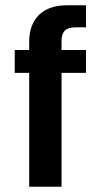

<svg xmlns="http://www.w3.org/2000/svg" viewBox="-20 -710 374 730"><path d="M214 -556V-520H307V-433H214V0H91V-433H36V-520H91V-551Q91 -617 128.5 -653.5Q166 -690 235 -690H307V-606H266Q239 -606 226.5 -593.5Q214 -581 214 -556Z"/></svg>

Font: D-DIN
Style: DIN-Bold
Weight: 700
Designer: Charles Nix
Foundry: Datto Inc.
Version: Version 1.00